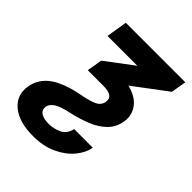

<svg xmlns="http://www.w3.org/2000/svg" viewBox="-218 -667 1004 1004"><g transform="rotate(45 284.0 -165.0)"><path d="M123.5 -545.9H563.5L549.3 -461.4L365.2 -323.2Q430.2 -307.6 460.4 -267.1Q490.7 -226.6 481.9 -174.3Q473.6 -125.5 441.4 -93.3Q409.2 -61 360.1 -40.8Q311 -20.5 251.5 -7.3Q189 5.9 165 22.9Q141.1 40 137.7 60.1Q133.8 86.9 154.5 100.1Q175.3 113.3 211.4 113.3Q248.5 113.3 282.2 97.4Q315.9 81.5 325.7 38.1H463.4Q456.1 81.1 422.4 122.1Q388.7 163.1 332 189.7Q275.4 216.3 199.7 216.3Q95.2 216.3 40.3 170.7Q-14.6 125 -2.4 51.3Q8.8 -14.6 64.5 -54.2Q120.1 -93.8 228.5 -114.3Q281.7 -124 309.6 -137.7Q337.4 -151.4 342.3 -180.7Q350.1 -230 274.4 -230H158.2L172.4 -314.9L325.2 -429.7H104.5Z"/></g></svg>

Font: Inter
Style: Bold Italic
Weight: 700
Italic angle: -9.39999°
Designer: Rasmus Andersson
Foundry: rsms
Version: Version 4.001;git-9221beed3